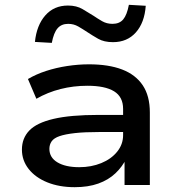

<svg xmlns="http://www.w3.org/2000/svg" viewBox="-20 -768 737 797"><path d="M290 9Q226 9 176.5 -11Q127 -31 99 -66.5Q71 -102 71 -147Q71 -194 101.5 -226Q132 -258 202 -274.5Q272 -291 389 -291H509V-220H393Q331 -220 291 -215.5Q251 -211 227.5 -203Q204 -195 194.5 -181.5Q185 -168 185 -150Q185 -114 218.5 -94Q252 -74 309 -74Q359 -74 400.5 -91Q442 -108 466.5 -138.5Q491 -169 491 -207V-316Q491 -366 453.5 -389Q416 -412 343 -412Q285 -412 231.5 -398.5Q178 -385 131 -358L96 -440Q130 -460 171.5 -473.5Q213 -487 259 -494Q305 -501 349 -501Q431 -501 487 -479.5Q543 -458 572.5 -414Q602 -370 602 -301V0H497V-110L505 -111Q488 -76 459 -48.5Q430 -21 388 -6Q346 9 290 9ZM195 -590 125 -594Q132 -663 168 -704Q204 -745 262 -745Q298 -745 323 -730Q348 -715 369 -702Q385 -691 404 -680Q423 -669 447 -669Q476 -669 491.5 -687.5Q507 -706 515 -748L585 -744Q580 -674 544 -633.5Q508 -593 449 -593Q412 -593 387.5 -607Q363 -621 342 -635Q324 -647 305 -658Q286 -669 263 -669Q235 -669 219 -650.5Q203 -632 195 -590Z"/></svg>

Font: Nunito Sans 10pt Expanded SemiBold
Style: Regular
Weight: 600
Width: 7
Designer: Vernon Adams
Foundry: Vernon Adams
Version: Version 3.101;gftools[0.9.27]